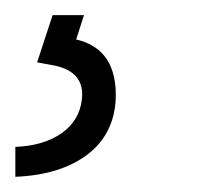

<svg xmlns="http://www.w3.org/2000/svg" viewBox="-52 -20 294 254"><path d="M59.1 0 48.8 32.2Q103.5 44.9 101.1 111.3Q98.6 158.2 63.2 184.8Q27.8 211.4 -31.7 213.9V174.3Q5.4 172.9 29.1 156.5Q52.7 140.1 56.2 112.3Q61 75.7 21 66.9L-2.9 62.5L17.6 0Z"/></svg>

Font: TypoPRO Roboto
Style: Italic
Weight: 300
Italic angle: -12°
Designer: Google
Version: Version 2.136; 2016